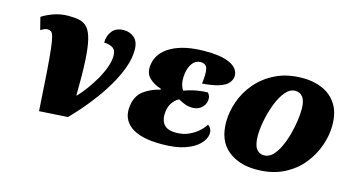

<svg xmlns="http://www.w3.org/2000/svg" viewBox="-66 -801 1958 1063"><g transform="rotate(15 913.0 -270.0)"><path d="M70 -497Q91 -512 132 -527.5Q173 -543 221 -543Q257 -543 283.5 -537Q310 -531 328.5 -510.5Q347 -490 358 -445.5Q369 -401 373 -324Q377 -247 375 -129H378Q401 -153 425 -185.5Q449 -218 470 -254.5Q491 -291 504 -327Q517 -363 517 -394Q517 -427 496.5 -439Q476 -451 448 -451Q448 -490 470 -518Q492 -546 537 -546Q572 -546 597 -524Q622 -502 622 -455Q622 -408 604 -356.5Q586 -305 556.5 -253.5Q527 -202 492 -154.5Q457 -107 422.5 -67.5Q388 -28 361 -1L198 9Q190 -124 184 -208.5Q178 -293 172.5 -340.5Q167 -388 161 -409.5Q155 -431 146.5 -436Q138 -441 126 -441Q116 -441 106 -436Q96 -431 88 -426Z M899 10Q778 10 722 -32Q666 -74 676 -149Q684 -209 724 -238.5Q764 -268 817 -280L818 -285Q775 -298 748 -325Q721 -352 728 -400Q738 -470 810 -510Q882 -550 1002 -550Q1078 -550 1121 -536Q1164 -522 1180.5 -499.5Q1197 -477 1194 -453Q1191 -434 1176 -417Q1161 -400 1126.5 -388.5Q1092 -377 1030 -372Q1038 -432 1031 -458.5Q1024 -485 992 -485Q964 -485 946 -461Q928 -437 923 -399Q919 -365 924.5 -342Q930 -319 940 -307Q973 -320 1008.5 -326.5Q1044 -333 1074 -333Q1081 -326 1085 -315.5Q1089 -305 1087 -288Q1083 -263 1062.5 -246Q1042 -229 1014 -229Q988 -229 968 -237Q948 -245 930 -255Q912 -246 896 -225.5Q880 -205 875 -173Q869 -127 888.5 -99.5Q908 -72 961 -72Q1001 -72 1033 -86.5Q1065 -101 1088 -122Q1111 -143 1121 -161Q1132 -155 1138.5 -141Q1145 -127 1143 -110Q1139 -82 1112.5 -54.5Q1086 -27 1033.5 -8.5Q981 10 899 10Z M1441 10Q1341 10 1277.5 -43Q1214 -96 1214 -202Q1214 -259 1235 -319.5Q1256 -380 1299.5 -431Q1343 -482 1408.5 -514Q1474 -546 1564 -546Q1625 -546 1675.5 -524Q1726 -502 1756.5 -455.5Q1787 -409 1787 -334Q1787 -279 1766.5 -219Q1746 -159 1704 -107Q1662 -55 1596.5 -22.5Q1531 10 1441 10ZM1464 -77Q1491 -77 1512.5 -98.5Q1534 -120 1550.5 -155Q1567 -190 1578 -230.5Q1589 -271 1594.5 -309.5Q1600 -348 1600 -377Q1600 -424 1584 -445.5Q1568 -467 1540 -467Q1509 -467 1484 -437Q1459 -407 1441 -360.5Q1423 -314 1413 -264Q1403 -214 1403 -174Q1403 -123 1419 -100Q1435 -77 1464 -77Z"/></g></svg>

Font: Noto Serif Black
Style: Italic
Weight: 900
Italic angle: -12°
Designer: Monotype Design Team
Foundry: Monotype Imaging Inc.
Version: Version 2.013